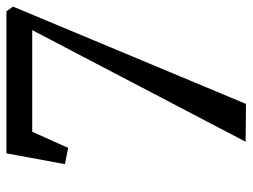

<svg xmlns="http://www.w3.org/2000/svg" viewBox="-114 -669 784 596"><g transform="rotate(-90 278.0 -371.0)"><path d="M482.5 -663H167L117 -551.5L66.5 -561.5L100 -743H541L555.5 -722.5L253.5 0.5L136 -0.5Z"/></g></svg>

Font: Merriweather 72pt
Style: Italic
Weight: 400
Italic angle: -7.8°
Version: Version 2.101